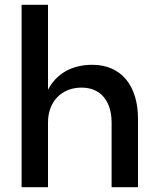

<svg xmlns="http://www.w3.org/2000/svg" viewBox="-20 -780 655 800"><path d="M70 0H180V-270C180 -355 235 -415 320 -415C402 -415 445 -355 445 -270V0H555V-285C555 -422 486 -510 365 -510C279 -510 215 -473 180 -406V-760H70Z"/></svg>

Font: Goli Medium
Style: Regular
Weight: 500
Designer: jaikishan Patel
Foundry: MagicType
Version: Version 1.000;Glyphs 3.2 (3242)